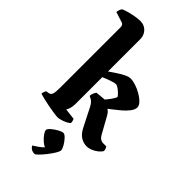

<svg xmlns="http://www.w3.org/2000/svg" viewBox="-336 -873 1212 1212"><g transform="rotate(45 270.0 -267.0)"><path d="M194 0Q183 0 159 -3.5Q135 -7 106 -12.5Q77 -18 52 -24Q27 -30 16 -34Q16 -42 19.5 -51Q23 -60 26 -66L46 -69Q63 -72 68 -89Q73 -106 73 -151V-683Q73 -692 69.5 -699.5Q66 -707 57 -710L-14 -733Q-13 -746 -8.5 -756.5Q-4 -767 0 -771Q10 -776 34 -783Q58 -790 85 -795Q112 -800 134 -800Q169 -800 191.5 -776.5Q214 -753 214 -717V-430Q236 -445 260.5 -461.5Q285 -478 308 -489Q331 -500 347 -500Q368 -500 395 -491Q422 -482 447.5 -467Q473 -452 489.5 -434.5Q506 -417 506 -401Q506 -381 489 -359Q472 -337 448 -316.5Q424 -296 404 -281Q384 -266 378 -261Q382 -259 389 -253Q396 -247 406 -231L467 -121Q475 -105 487 -96.5Q499 -88 515 -88H541Q544 -84 547.5 -75.5Q551 -67 551 -57Q544 -43 527 -29.5Q510 -16 490 -8Q470 0 452 0Q425 0 399.5 -15.5Q374 -31 355 -68L292 -192Q278 -218 264 -227Q250 -236 241 -239Q241 -253 247 -265.5Q253 -278 258 -284L325 -290Q330 -296 341 -310Q352 -324 361 -338.5Q370 -353 370 -358Q370 -363 357.5 -375.5Q345 -388 330.5 -398.5Q316 -409 307 -409Q293 -409 266 -399.5Q239 -390 214 -379V-138Q214 -117 208.5 -99.5Q203 -82 197 -74L272 -65Q274 -61 276.5 -52.5Q279 -44 279 -35Q273 -27 257 -19Q241 -11 223 -5.5Q205 0 194 0ZM255 266Q234 266 222 257Q210 248 206 239Q223 228 240.5 216Q258 204 271 190Q256 184 239 168.5Q222 153 210 136Q198 119 198 108Q198 98 216 82.5Q234 67 255.5 55Q277 43 290 43Q301 43 317 60Q333 77 345 98Q357 119 357 131Q357 142 343.5 164Q330 186 311.5 209.5Q293 233 276.5 249.5Q260 266 255 266Z"/></g></svg>

Font: Texturina 72pt ExtraBold
Style: Regular
Weight: 800
Designer: Guillermo Torres Carreño
Foundry: Omnibus-Type
Version: Version 1.002; ttfautohint (v1.8.3)